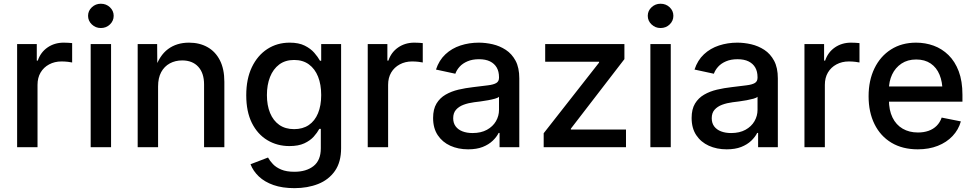

<svg xmlns="http://www.w3.org/2000/svg" viewBox="-20 -772 5111 1007"><path d="M69.8 0V-541H172.9V-454.1H178.2Q192.9 -498 229.5 -523.2Q266.1 -548.3 314 -548.3Q324.7 -548.3 337.4 -547.6Q350.1 -546.9 358.4 -545.9V-444.3Q352.5 -445.8 336.2 -447.8Q319.8 -449.7 302.2 -449.7Q266.6 -449.7 237.8 -434.3Q209 -418.9 192.9 -391.6Q176.8 -364.3 176.8 -327.1V0Z M455.6 0V-541H562.5V0ZM508.8 -625Q481.4 -625 461.7 -643.8Q441.9 -662.6 441.9 -689Q441.9 -715.3 461.7 -733.9Q481.4 -752.4 508.8 -752.4Q537.1 -752.4 556.6 -733.9Q576.2 -715.3 576.2 -689Q576.2 -662.6 556.6 -643.8Q537.1 -625 508.8 -625Z M809.1 -318.8V0H702.1V-541H804.2L805.2 -408.2H792Q815.9 -481 861.3 -514.6Q906.7 -548.3 971.2 -548.3Q1026.4 -548.3 1068.1 -524.9Q1109.9 -501.5 1133.3 -455.8Q1156.7 -410.2 1156.7 -342.8V0H1050.3V-329.1Q1050.3 -388.7 1019.8 -421.9Q989.3 -455.1 935.5 -455.1Q899.4 -455.1 870.6 -439.5Q841.8 -423.8 825.4 -393.6Q809.1 -363.3 809.1 -318.8Z M1524.4 214.8Q1460.9 214.8 1414.3 198.5Q1367.7 182.1 1337.6 153.6Q1307.6 125 1293.9 89.4L1385.7 54.2Q1395 71.3 1411.4 88.6Q1427.7 106 1455.1 117.4Q1482.4 128.9 1523.9 128.9Q1586.4 128.9 1624.5 98.9Q1662.6 68.8 1662.6 5.9V-96.2H1654.8Q1644 -76.2 1625.5 -55.4Q1606.9 -34.7 1576.2 -20.3Q1545.4 -5.9 1498 -5.9Q1433.6 -5.9 1382.1 -36.9Q1330.6 -67.9 1301 -127.2Q1271.5 -186.5 1271.5 -272.5Q1271.5 -357.9 1301 -419.7Q1330.6 -481.4 1382.1 -514.9Q1433.6 -548.3 1499.5 -548.3Q1546.9 -548.3 1578.1 -532.7Q1609.4 -517.1 1628.4 -495.1Q1647.5 -473.1 1658.2 -453.6H1664.6V-541H1769V5.4Q1769 78.1 1736.6 124.5Q1704.1 170.9 1648.7 192.9Q1593.3 214.8 1524.4 214.8ZM1522.5 -94.7Q1567.9 -94.7 1599.6 -116.2Q1631.3 -137.7 1647.9 -178Q1664.6 -218.3 1664.6 -273.4Q1664.6 -328.6 1648.2 -369.9Q1631.8 -411.1 1600.1 -434.3Q1568.4 -457.5 1522.5 -457.5Q1476.1 -457.5 1444.3 -433.6Q1412.6 -409.7 1396.2 -368.2Q1379.9 -326.7 1379.9 -273.4Q1379.9 -219.7 1396.5 -179.4Q1413.1 -139.2 1444.8 -116.9Q1476.6 -94.7 1522.5 -94.7Z M1908.7 0V-541H2011.7V-454.1H2017.1Q2031.7 -498 2068.4 -523.2Q2105 -548.3 2152.8 -548.3Q2163.6 -548.3 2176.3 -547.6Q2189 -546.9 2197.3 -545.9V-444.3Q2191.4 -445.8 2175 -447.8Q2158.7 -449.7 2141.1 -449.7Q2105.5 -449.7 2076.7 -434.3Q2047.9 -418.9 2031.7 -391.6Q2015.6 -364.3 2015.6 -327.1V0Z M2435.1 11.2Q2383.3 11.2 2341.8 -7.6Q2300.3 -26.4 2275.9 -63Q2251.5 -99.6 2251.5 -153.3Q2251.5 -199.2 2269.3 -228.8Q2287.1 -258.3 2317.1 -275.6Q2347.2 -293 2384.5 -301.8Q2421.9 -310.5 2460.9 -314.9Q2509.3 -320.8 2539.1 -324.5Q2568.8 -328.1 2583 -336.7Q2597.2 -345.2 2597.2 -364.3V-367.2Q2597.2 -397 2585.2 -417.7Q2573.2 -438.5 2550 -450Q2526.9 -461.4 2492.2 -461.4Q2457.5 -461.4 2431.9 -450.4Q2406.2 -439.5 2390.6 -422.1Q2375 -404.8 2368.2 -385.3L2266.6 -407.2Q2282.7 -456.1 2316.2 -487.3Q2349.6 -518.6 2395 -533.4Q2440.4 -548.3 2491.2 -548.3Q2526.9 -548.3 2564 -539.8Q2601.1 -531.2 2632.8 -510.5Q2664.6 -489.7 2684.1 -453.4Q2703.6 -417 2703.6 -360.8V0H2600.1V-74.7H2595.2Q2584.5 -53.2 2563.7 -33.4Q2543 -13.7 2511.5 -1.2Q2480 11.2 2435.1 11.2ZM2458.5 -74.2Q2502.9 -74.2 2533.9 -91.3Q2564.9 -108.4 2581.1 -136.2Q2597.2 -164.1 2597.2 -195.8V-264.6Q2591.8 -258.8 2575.9 -254.4Q2560.1 -250 2540 -246.3Q2520 -242.7 2500.2 -240Q2480.5 -237.3 2466.8 -235.8Q2436.5 -231.9 2411.6 -222.7Q2386.7 -213.4 2371.8 -196.5Q2356.9 -179.7 2356.9 -151.9Q2356.9 -126.5 2369.9 -109.1Q2382.8 -91.8 2405.8 -83Q2428.7 -74.2 2458.5 -74.2Z M2831.5 0V-73.2L3122.1 -443.8V-448.2H2839.4V-541H3254.9V-461.9L2974.1 -97.2V-92.8H3263.2V0Z M3391.1 0V-541H3498V0ZM3444.3 -625Q3417 -625 3397.2 -643.8Q3377.4 -662.6 3377.4 -689Q3377.4 -715.3 3397.2 -733.9Q3417 -752.4 3444.3 -752.4Q3472.7 -752.4 3492.2 -733.9Q3511.7 -715.3 3511.7 -689Q3511.7 -662.6 3492.2 -643.8Q3472.7 -625 3444.3 -625Z M3791 11.2Q3739.3 11.2 3697.8 -7.6Q3656.2 -26.4 3631.8 -63Q3607.4 -99.6 3607.4 -153.3Q3607.4 -199.2 3625.2 -228.8Q3643.1 -258.3 3673.1 -275.6Q3703.1 -293 3740.5 -301.8Q3777.8 -310.5 3816.9 -314.9Q3865.2 -320.8 3895 -324.5Q3924.8 -328.1 3939 -336.7Q3953.1 -345.2 3953.1 -364.3V-367.2Q3953.1 -397 3941.2 -417.7Q3929.2 -438.5 3906 -450Q3882.8 -461.4 3848.1 -461.4Q3813.5 -461.4 3787.8 -450.4Q3762.2 -439.5 3746.6 -422.1Q3731 -404.8 3724.1 -385.3L3622.6 -407.2Q3638.7 -456.1 3672.1 -487.3Q3705.6 -518.6 3751 -533.4Q3796.4 -548.3 3847.2 -548.3Q3882.8 -548.3 3919.9 -539.8Q3957 -531.2 3988.8 -510.5Q4020.5 -489.7 4040 -453.4Q4059.6 -417 4059.6 -360.8V0H3956.1V-74.7H3951.2Q3940.4 -53.2 3919.7 -33.4Q3898.9 -13.7 3867.4 -1.2Q3835.9 11.2 3791 11.2ZM3814.5 -74.2Q3858.9 -74.2 3889.9 -91.3Q3920.9 -108.4 3937 -136.2Q3953.1 -164.1 3953.1 -195.8V-264.6Q3947.8 -258.8 3931.9 -254.4Q3916 -250 3896 -246.3Q3876 -242.7 3856.2 -240Q3836.4 -237.3 3822.8 -235.8Q3792.5 -231.9 3767.6 -222.7Q3742.7 -213.4 3727.8 -196.5Q3712.9 -179.7 3712.9 -151.9Q3712.9 -126.5 3725.8 -109.1Q3738.8 -91.8 3761.7 -83Q3784.7 -74.2 3814.5 -74.2Z M4199.2 0V-541H4302.2V-454.1H4307.6Q4322.3 -498 4358.9 -523.2Q4395.5 -548.3 4443.4 -548.3Q4454.1 -548.3 4466.8 -547.6Q4479.5 -546.9 4487.8 -545.9V-444.3Q4481.9 -445.8 4465.6 -447.8Q4449.2 -449.7 4431.6 -449.7Q4396 -449.7 4367.2 -434.3Q4338.4 -418.9 4322.3 -391.6Q4306.2 -364.3 4306.2 -327.1V0Z M4793.5 11.2Q4713.4 11.2 4655.5 -23.4Q4597.7 -58.1 4566.7 -120.8Q4535.6 -183.6 4535.6 -267.1Q4535.6 -350.1 4566.4 -413.6Q4597.2 -477.1 4653.3 -512.7Q4709.5 -548.3 4784.7 -548.3Q4833 -548.3 4876.7 -532.5Q4920.4 -516.6 4954.6 -483.2Q4988.8 -449.7 5008.3 -398.2Q5027.8 -346.7 5027.8 -274.9V-238.8H4592.8V-318.4H4973.1L4923.3 -292.5Q4923.3 -342.3 4907.7 -380.1Q4892.1 -418 4861.1 -439Q4830.1 -460 4785.2 -460Q4740.2 -460 4708 -438.5Q4675.8 -417 4658.9 -381.1Q4642.1 -345.2 4642.1 -302.2V-249.5Q4642.1 -194.3 4660.9 -155.8Q4679.7 -117.2 4714.1 -97.2Q4748.5 -77.1 4794.4 -77.1Q4825.2 -77.1 4850.1 -85.9Q4875 -94.7 4892.6 -112.3Q4910.2 -129.9 4918.9 -155.3L5019.5 -135.3Q5007.3 -91.8 4976.1 -58.6Q4944.8 -25.4 4898.4 -7.1Q4852.1 11.2 4793.5 11.2Z"/></svg>

Font: Inter 17pt Medium
Style: Regular
Weight: 500
Version: Version 4.001;git-66647c0bb